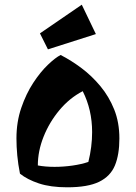

<svg xmlns="http://www.w3.org/2000/svg" viewBox="-20 -773 578 817"><path d="M266 24Q195 24 145.5 7.5Q96 -9 65 -34Q57 -74 53.5 -111.5Q50 -149 50 -184Q50 -254 70.5 -314Q91 -374 121.5 -420.5Q152 -467 184 -497.5Q216 -528 238 -539Q283 -516 327 -483Q371 -450 407.5 -406Q444 -362 466 -307Q488 -252 488 -184Q488 -115 469 -69Q450 -23 402 0.5Q354 24 266 24ZM212 -63Q250 -63 288.5 -68.5Q327 -74 356 -84Q364 -116 368 -148Q372 -180 372 -211Q372 -306 332 -385Q276 -356 233 -304.5Q190 -253 165.5 -191.5Q141 -130 141 -69Q173 -63 212 -63ZM184 -563 150 -631 328 -753 388 -628Z"/></svg>

Font: Joti One
Style: Regular
Weight: 400
Designer: Eduardo Rodriguez Tunni
Foundry: Eduardo Rodriguez Tunni
Version: Version 1.002; ttfautohint (v1.8.4.7-5d5b);gftools[0.9.24]